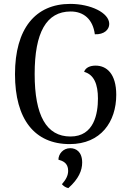

<svg xmlns="http://www.w3.org/2000/svg" viewBox="-20 -727 671 986"><path d="M338 13C498 13 577 -102 577 -240C577 -349 527 -390 471 -390C443 -390 419 -380 412 -358C463 -344 483 -294 483 -221C483 -145 464 -26 342 -26C218 -26 158 -134 158 -347C158 -560 218 -668 343 -668C410 -668 457 -628 467 -551C515 -549 541 -575 541 -604C541 -662 444 -707 341 -707C161 -707 57 -579 57 -346C57 -114 158 13 338 13ZM331 239C384 192 402 148 402 108C402 52 370 34 341 34C303 34 280 65 280 93C301 99 330 109 330 150C330 174 319 195 298 219C307 229 317 236 331 239Z"/></svg>

Font: Arima Koshi Medium
Style: Regular
Weight: 500
Designer: Joana Correia and Natanael Gama
Foundry: NDISCOVER
Version: Version 1.019;PS 001.019;hotconv 1.0.88;makeotf.lib2.5.64775